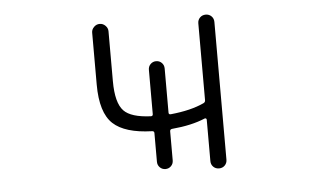

<svg xmlns="http://www.w3.org/2000/svg" viewBox="-43 -609 1085 651"><g transform="rotate(-5 500.0 -283.5)"><path d="M523.4 -224.6Q523.4 -217.8 531.2 -218.8Q599.6 -225.6 643.6 -246.1Q650.4 -249 650.4 -255.9V-517.6Q650.4 -529.3 658.2 -537.1Q666 -544.9 677.7 -544.9Q689.5 -544.9 697.3 -537.1Q705.1 -529.3 705.1 -517.6V-48.8Q705.1 -37.1 697.3 -29.3Q689.5 -21.5 677.7 -21.5Q666 -21.5 658.2 -29.3Q650.4 -37.1 650.4 -48.8V-189.5Q650.4 -192.4 648.4 -193.8Q646.5 -195.3 643.6 -194.3Q597.7 -174.8 530.3 -168.9Q523.4 -168 523.4 -161.1V-62.5Q523.4 -50.8 515.6 -43Q507.8 -35.2 496.6 -35.2Q485.4 -35.2 477.5 -43Q469.7 -50.8 469.7 -62.5V-160.2Q469.7 -167 461.9 -167Q370.1 -169.9 330.1 -207Q289.1 -245.1 289.1 -340.8V-517.6Q289.1 -528.3 297.4 -536.6Q305.7 -544.9 316.9 -544.9Q328.1 -544.9 336.4 -536.6Q344.7 -528.3 344.7 -517.6V-347.7Q344.7 -273.4 371.1 -246.1Q395.5 -220.7 462.9 -217.8Q469.7 -217.8 469.7 -224.6V-375Q469.7 -386.7 477.5 -394.5Q485.4 -402.3 496.6 -402.3Q507.8 -402.3 515.6 -394.5Q523.4 -386.7 523.4 -375Z"/></g></svg>

Font: Rounded Mgen+ 2m light
Style: Regular
Weight: 200
Designer: [Source Han Sans]
Ryoko NISHIZUKA  (kana & ideographs); Paul D. Hunt (Latin, Greek & Cyrillic); Wenlong ZHANG  (bopomofo
Version: Version 1.059.20150602